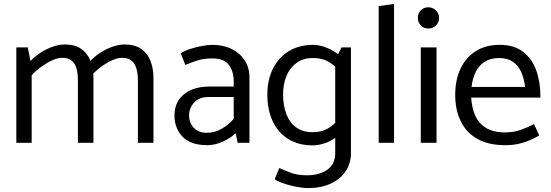

<svg xmlns="http://www.w3.org/2000/svg" viewBox="-20 -726 2800 976"><path d="M141 0V-344Q165 -369 192.5 -388.5Q220 -408 247 -420Q274 -432 296 -432Q328 -432 345 -417.5Q362 -403 369 -377.5Q376 -352 376 -318V0H455V-329Q455 -378 440 -416.5Q425 -455 393 -477.5Q361 -500 309 -500Q281 -500 249 -489Q217 -478 187.5 -459Q158 -440 135 -416L121 -485H63V0ZM446 -344Q470 -369 497 -388.5Q524 -408 551 -420Q578 -432 601 -432Q632 -432 649 -417.5Q666 -403 673.5 -377.5Q681 -352 681 -318V0H760V-329Q760 -378 745 -416.5Q730 -455 697.5 -477.5Q665 -500 614 -500Q586 -500 553.5 -489Q521 -478 491.5 -459Q462 -440 439 -416Z M941 -138Q941 -176 966.5 -204.5Q992 -233 1041 -233H1168V-122Q1143 -93 1108 -72Q1073 -51 1031 -51Q1000 -51 980 -64Q960 -77 950.5 -97.5Q941 -118 941 -138ZM922 -396Q949 -407 981.5 -418Q1014 -429 1061 -429Q1119 -429 1143.5 -396Q1168 -363 1168 -313V-286H1043Q965 -286 916 -247.5Q867 -209 867 -138Q867 -74 908 -31Q949 12 1034 12Q1074 12 1114.5 -7Q1155 -26 1178 -49L1188 0H1248V-334Q1248 -382 1224 -419Q1200 -456 1157.5 -477Q1115 -498 1059 -498Q1039 -498 1008 -492.5Q977 -487 947.5 -477.5Q918 -468 899 -455Z M1764 -485H1716L1684 -421V52Q1684 109 1643.5 137Q1603 165 1542 165Q1494 165 1462 153.5Q1430 142 1400 128L1376 185Q1392 196 1414.5 204Q1437 212 1461.5 218Q1486 224 1508 227Q1530 230 1545 230Q1614 230 1663 206.5Q1712 183 1738 143Q1764 103 1764 52ZM1707 -126Q1679 -92 1647 -73Q1615 -54 1569 -54Q1519 -54 1485.5 -78.5Q1452 -103 1435.5 -146.5Q1419 -190 1419 -245Q1419 -298 1436 -339.5Q1453 -381 1487 -406Q1521 -431 1570 -431Q1618 -431 1649.5 -412.5Q1681 -394 1709 -363L1733 -417Q1713 -442 1685.5 -460Q1658 -478 1628 -488Q1598 -498 1572 -498Q1500 -498 1447.5 -465.5Q1395 -433 1367 -376Q1339 -319 1339 -244Q1339 -168 1366 -110Q1393 -52 1445 -19.5Q1497 13 1570 13Q1595 13 1625 4Q1655 -5 1683 -24Q1711 -43 1732 -69Z M1983 0V-706L1905 -695V0Z M2199 0V-485H2119V0ZM2158 -581Q2180 -581 2196 -596.5Q2212 -612 2212 -635Q2212 -658 2195.5 -673.5Q2179 -689 2157 -689Q2134 -689 2119 -673.5Q2104 -658 2104 -635Q2104 -612 2119 -596.5Q2134 -581 2158 -581Z M2727 -230V-237Q2727 -310 2705.5 -369Q2684 -428 2638.5 -463Q2593 -498 2520 -498Q2448 -498 2397.5 -465.5Q2347 -433 2320.5 -376Q2294 -319 2294 -244Q2294 -168 2322 -110Q2350 -52 2406.5 -20Q2463 12 2548 12Q2584 12 2614.5 5.5Q2645 -1 2671.5 -12.5Q2698 -24 2721 -37L2695 -95Q2657 -76 2623 -64.5Q2589 -53 2547 -53Q2487 -53 2450 -76Q2413 -99 2395.5 -139Q2378 -179 2375 -230ZM2377 -284Q2382 -328 2398.5 -361Q2415 -394 2444.5 -412.5Q2474 -431 2517 -431Q2559 -431 2586.5 -412.5Q2614 -394 2629 -361Q2644 -328 2649 -284Z"/></svg>

Font: Catamaran Thin
Style: Regular
Weight: 400
Version: Version 2.000